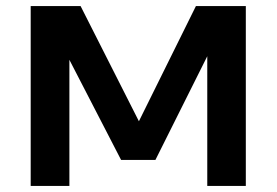

<svg xmlns="http://www.w3.org/2000/svg" viewBox="-20 -615 915 635"><path d="M81.5 0V-595H246.5L448.5 -196H430.5L628 -595H793V0H665.5V-483H692.5L494 -86H380.5L175.5 -483H209.5V0Z"/></svg>

Font: Encode Sans SC SemiExpanded SemiBold
Style: Regular
Weight: 600
Width: 6
Designer: Multiple Designers
Foundry: Impallari Type
Version: Version 3.002